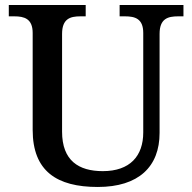

<svg xmlns="http://www.w3.org/2000/svg" viewBox="-20 -734 765 764"><path d="M369 10C532 10 615 -71 615 -205V-599C615 -660 648 -669 689 -669H710V-714H456V-669H477C517 -669 550 -660 550 -603V-207C550 -113 497 -53 389 -53C293 -53 227 -95 227 -210V-599C227 -660 260 -669 300 -669H321V-714H15V-669H37C76 -669 110 -660 110 -603V-217C110 -53 206 10 369 10Z"/></svg>

Font: Noto Serif Yezidi Medium
Style: Regular
Weight: 500
Designer: Dalton Maag Ltd
Foundry: Dalton Maag Ltd
Version: Version 1.001